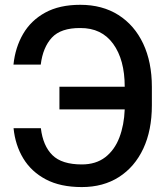

<svg xmlns="http://www.w3.org/2000/svg" viewBox="-20 -757 678 787"><path d="M35.6 -231.4H147.5Q156.2 -159.2 194.8 -121.1Q233.4 -83 315.4 -83Q373 -83 411.4 -112.5Q449.7 -142.1 469.2 -193.1Q488.8 -244.1 491.2 -308.6H223.6V-401.4H491.2Q491.2 -512.2 443.8 -577.4Q396.5 -642.6 309.1 -642.1Q229.5 -642.6 192.6 -602.8Q155.8 -563 147 -492.2H35.2Q42.5 -562.5 74.7 -617.9Q106.9 -673.3 165.3 -705.3Q223.6 -737.3 309.1 -737.3Q399.4 -737.3 465.3 -695.6Q531.2 -653.8 566.9 -578.1Q602.5 -502.4 602.5 -400.9V-325.2Q602.5 -223.1 567.4 -147.9Q532.2 -72.8 467.8 -31.5Q403.3 9.8 315.4 9.8Q227.5 9.8 168 -21.7Q108.4 -53.2 75.4 -107.7Q42.5 -162.1 35.6 -231.4Z"/></svg>

Font: Inter Tight Medium
Style: Regular
Weight: 500
Designer: Rasmus Andersson
Foundry: rsms
Version: Version 3.004; ttfautohint (v1.8.4.7-5d5b)